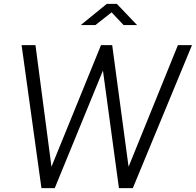

<svg xmlns="http://www.w3.org/2000/svg" viewBox="-20 -976 1016 996"><path d="M903 -742 647 -111 562 -742H504L247 -111L164 -742H92L195 0H264L514 -610L597 0H669L976 -742ZM691 -846 586 -956H534L399 -846H475L559 -912L621 -846Z"/></svg>

Font: Cheyenne Sans Light
Style: Italic
Weight: 300
Italic angle: -8.13011°
Designer: The Public Sans project authors (U.S. Web Design System), Libre Franklin designed by Pablo Impallari and Rodrigo Fuenzal
Foundry: The Cheyenne Sans Project Authors
Version: Version 2.007